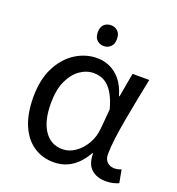

<svg xmlns="http://www.w3.org/2000/svg" viewBox="-135 -847 895 970"><g transform="rotate(20 312.5 -362.0)"><path d="M298 -737Q318 -737 333.5 -723.5Q349 -710 349 -681Q349 -653 333.5 -639Q318 -625 298 -625Q276 -625 261 -639Q246 -653 246 -681Q246 -710 261 -723.5Q276 -737 298 -737ZM260 13Q199 13 152 -18.5Q105 -50 78.5 -111.5Q52 -173 52 -262Q52 -356 85 -421.5Q118 -487 172.5 -522Q227 -557 290 -557Q324 -557 356.5 -543Q389 -529 415.5 -497.5Q442 -466 457 -414H460L483 -543H573Q562 -490 550.5 -431Q539 -372 528.5 -314.5Q518 -257 511.5 -206.5Q505 -156 505 -119Q505 -92 520.5 -77.5Q536 -63 559 -63Q568 -63 578 -65Q588 -67 596 -71L609 -1Q598 4 581 8.5Q564 13 540 13Q492 13 462.5 -13.5Q433 -40 433 -97H429Q367 13 260 13ZM279 -64Q315 -64 347.5 -86.5Q380 -109 402 -147.5Q424 -186 427 -232L436 -335Q424 -379 408.5 -407.5Q393 -436 375 -452Q357 -468 337.5 -474Q318 -480 299 -480Q260 -480 225 -455.5Q190 -431 168 -383Q146 -335 146 -263Q146 -168 181.5 -116Q217 -64 279 -64Z"/></g></svg>

Font: hexutamil05
Style: Book
Weight: 400
Designer: Jelle Bosma - Monotype Design Team
Foundry: Monotype Imaging Inc.
Version: Version 2.003